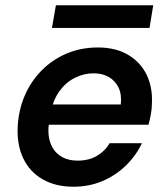

<svg xmlns="http://www.w3.org/2000/svg" viewBox="-20 -696 634 728"><path d="M258 12Q191 12 142 -16Q93 -44 68.5 -95Q44 -146 47 -214Q50 -277 73 -331.5Q96 -386 136.5 -427.5Q177 -469 231.5 -492.5Q286 -516 351 -516Q419 -516 466 -488Q513 -460 536 -412.5Q559 -365 556 -304Q556 -284 552 -262.5Q548 -241 543 -223H133L147 -300H438Q442 -338 429.5 -364Q417 -390 392.5 -404Q368 -418 335 -418Q298 -418 264 -401Q230 -384 205.5 -350.5Q181 -317 172 -266L167 -237Q159 -193 169.5 -159Q180 -125 207 -106Q234 -87 275 -87Q317 -87 347.5 -105Q378 -123 396 -153H518Q496 -106 457.5 -68.5Q419 -31 368.5 -9.5Q318 12 258 12ZM177 -590 192 -676H561L547 -590Z"/></svg>

Font: DM Sans SemiBold
Style: Italic
Weight: 600
Italic angle: -10°
Designer: Colophon Foundry, Jonny Pinhorn
Foundry: Colophon Foundry
Version: Version 4.004;gftools[0.9.30]